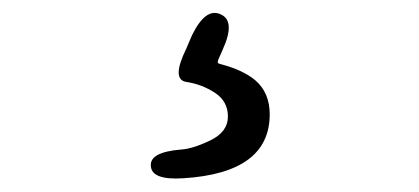

<svg xmlns="http://www.w3.org/2000/svg" viewBox="-20 -25 642 294"><path d="M260 248Q212 251 211 229Q209 208 257 204Q275 203 302 190Q329 177 329 153.5Q329 130 309 117Q289 104 265.5 100.5Q242 97 265 50L274 29Q295 -14 318 -3Q341 7 321 51L314 67Q312 72 317 73Q352 82 371 98Q393 117 393 150Q393 240 260 248Z"/></svg>

Font: Resource Han Rounded JP Normal
Style: Regular
Weight: 350
Designer: Cyano Hao (round all glyphs); Ryoko NISHIZUKA 西塚涼子 (kana, bopomofo & ideographs); Paul D. Hunt (Latin, Greek & Cyrillic)
Foundry: Cyano Hao
Version: 0.990